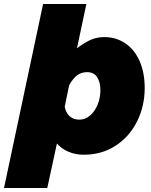

<svg xmlns="http://www.w3.org/2000/svg" viewBox="-83 -760 753 958"><path d="M639 -320Q639 -232 601.5 -155.5Q564 -79 494.5 -33.5Q425 12 335 12Q294 12 259.5 -2.5Q225 -17 201 -44L153 178H-63L132 -740H348L301 -519Q336 -546 368 -560.5Q400 -575 437 -575Q496 -575 542 -544Q588 -513 613.5 -455.5Q639 -398 639 -320ZM313 -163Q343 -163 367 -184Q391 -205 404.5 -239Q418 -273 418 -310Q418 -349 402 -374.5Q386 -400 351 -400Q322 -400 301 -383.5Q280 -367 262 -335L240 -228Q245 -198 264 -180.5Q283 -163 313 -163Z"/></svg>

Font: Azeret Mono Black
Style: Italic
Weight: 900
Italic angle: -12°
Designer: Martin Vácha
Foundry: Displaay
Version: Version 1.000; Glyphs 3.0.3, build 3074